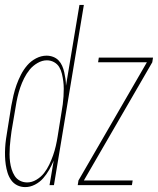

<svg xmlns="http://www.w3.org/2000/svg" viewBox="-25 -755 645 783"><path d="M78 8Q60 8 45 0.5Q30 -7 20.5 -20.5Q11 -34 6 -50Q1 -66 -1.5 -83Q-4 -100 -4.5 -117.5Q-5 -135 -4 -152.5Q-3 -170 -0.5 -188Q2 -206 5 -223L21 -323Q25 -345 30 -366.5Q35 -388 42.5 -409Q50 -430 60.5 -450.5Q71 -471 86 -488.5Q101 -506 122 -517Q143 -528 165 -528Q179 -528 192 -523Q205 -518 214 -508.5Q223 -499 228.5 -486.5Q234 -474 237 -460.5Q240 -447 242 -433.5Q244 -420 244 -405L299 -735H317L195 0H177L194 -100Q186 -81 175.5 -62.5Q165 -44 151 -28Q137 -12 117.5 -2Q98 8 78 8ZM292 0 295 -19 574 -501H375L378 -520H599L596 -501L317 -19H516L513 0ZM86 -11Q105 -11 123.5 -22Q142 -33 154.5 -49Q167 -65 176 -84Q185 -103 191.5 -121.5Q198 -140 202.5 -159.5Q207 -179 210 -198L226 -298Q229 -314 231 -330Q233 -346 234 -361.5Q235 -377 235 -393Q235 -409 233 -424Q231 -439 227.5 -454Q224 -469 216.5 -481.5Q209 -494 195.5 -501.5Q182 -509 166 -509Q147 -509 128 -498Q109 -487 96 -471Q83 -455 73.5 -436Q64 -417 57.5 -398Q51 -379 46.5 -359.5Q42 -340 39 -320L22 -220Q20 -204 18 -188.5Q16 -173 15 -157Q14 -141 14 -125.5Q14 -110 16 -94.5Q18 -79 22.5 -64.5Q27 -50 35 -37.5Q43 -25 56.5 -18Q70 -11 86 -11Z"/></svg>

Font: Iosevka SS04 Thin Extended
Style: Italic
Weight: 100
Width: 7
Italic angle: -9°
Monospace: yes
Designer: Belleve Invis
Foundry: Belleve Invis
Version: Version 19.0.0; ttfautohint (v1.8.4)